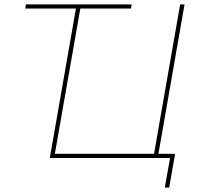

<svg xmlns="http://www.w3.org/2000/svg" viewBox="-20 -720 902 875"><path d="M95 -681H326L207 0H755L731 135H751L778 -19H702L821 -700H801L682 -19H230L346 -681H577L580 -700H98Z"/></svg>

Font: Fixel Display 20240404 Thin
Style: Italic
Weight: 100
Italic angle: -10°
Designer: AlfaBravo + MacPaw
Foundry: Kyrylo Tkachov, Marchela Mozhyna, Serhii Makarenko, Maria Weinstein, Zakhar Kryvoshyya
Version: Version 1.211;Glyphs 3.2 (3225)